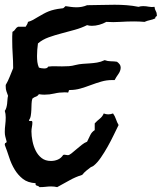

<svg xmlns="http://www.w3.org/2000/svg" viewBox="-30 -685 681 809"><path d="M630.9 -621.1V-617.2Q624 -615.2 624 -607.4Q613.3 -602.5 601.6 -600.1Q589.8 -597.7 579.1 -592.8Q568.4 -593.8 557.1 -594.2Q545.9 -594.7 535.2 -594.7Q505.9 -594.7 476.6 -592.8Q447.3 -590.8 418 -592.8Q404.3 -585 388.2 -580.6Q372.1 -576.2 357.4 -576.2Q345.7 -576.2 336.9 -579.1Q313.5 -567.4 285.6 -559.6Q257.8 -551.8 229.5 -544.4Q201.2 -537.1 175.3 -527.8Q149.4 -518.6 129.9 -502Q127.9 -488.3 127 -475.1Q126 -461.9 126 -449.2Q126 -435.5 127.4 -423.8Q128.9 -412.1 133.8 -400.4Q138.7 -398.4 145 -397.5Q151.4 -396.5 156.2 -396.5Q161.1 -396.5 166 -397.9Q170.9 -399.4 172.9 -404.3Q187.5 -406.2 202.1 -405.8Q216.8 -405.3 231.4 -405.3Q246.1 -405.3 260.3 -406.2Q274.4 -407.2 288.1 -411.1Q303.7 -415 318.8 -416Q334 -417 348.6 -418Q363.3 -418.9 378.9 -421.4Q394.5 -423.8 411.1 -431.6Q423.8 -426.8 437 -426.8Q450.2 -426.8 462.9 -424.8Q469.7 -419.9 474.1 -414.1Q478.5 -408.2 478.5 -400.4Q478.5 -386.7 468.8 -373Q459 -359.4 453.1 -347.7H442.4Q418.9 -347.7 397 -341.3Q375 -335 353 -326.7Q331.1 -318.4 309.1 -312Q287.1 -305.7 263.7 -305.7Q259.8 -305.7 259.3 -301.3Q258.8 -296.9 256.8 -294.9Q252 -295.9 242.2 -295.9Q219.7 -295.9 199.2 -291Q178.7 -286.1 157.2 -286.1Q151.4 -286.1 145.5 -286.6Q139.6 -287.1 133.8 -288.1Q128.9 -280.3 121.1 -277.8Q113.3 -275.4 106.4 -269.5Q103.5 -260.7 103 -248Q102.5 -235.4 102.1 -222.2Q101.6 -209 99.6 -197.3Q97.7 -185.5 91.8 -178.7Q92.8 -173.8 99.6 -175.3Q106.4 -176.8 106.4 -168.9Q106.4 -160.2 104.5 -150.4Q102.5 -140.6 102.5 -130.9Q102.5 -112.3 106.9 -90.3Q111.3 -68.4 120.6 -49.8Q129.9 -31.2 145.5 -19Q161.1 -6.8 184.6 -6.8Q200.2 -6.8 213.9 -12.7Q227.5 -18.6 236.3 -32.2L241.2 -33.2Q245.1 -33.2 248.5 -32.2Q252 -31.2 255.9 -31.2Q261.7 -31.2 271 -38.6Q280.3 -45.9 291.5 -55.7Q302.7 -65.4 314.5 -74.7Q326.2 -84 336.9 -87.9Q343.8 -101.6 350.1 -115.2Q356.4 -128.9 369.1 -136.7V-165Q378.9 -175.8 390.1 -184.6Q401.4 -193.4 407.2 -207Q412.1 -205.1 416.5 -204.1Q420.9 -203.1 425.8 -203.1Q430.7 -203.1 436 -204.1Q441.4 -205.1 446.3 -207Q454.1 -196.3 458.5 -183.1Q462.9 -169.9 469.7 -158.2Q460.9 -140.6 449.2 -116.2Q437.5 -91.8 423.8 -67.4Q410.2 -43 395 -21Q379.9 1 365.2 12.7Q362.3 15.6 352.5 19.5Q341.8 27.3 333 34.7Q324.2 42 316.4 51.8Q288.1 60.5 262.2 75.2Q236.3 89.8 210.9 103.5Q199.2 100.6 185.5 100.6Q173.8 100.6 162.1 102.1Q150.4 103.5 136.7 103.5Q132.8 98.6 125.5 97.2Q118.2 95.7 120.1 86.9Q86.9 85 66.4 68.8Q45.9 52.7 31.7 29.3Q17.6 5.9 8.8 -21.5Q0 -48.8 -9.8 -74.2V-77.1Q-9.8 -82 -5.9 -83Q-2 -84 -2 -88.9Q-2 -90.8 -2.9 -91.8Q-5.9 -102.5 -7.8 -110.4Q-9.8 -118.2 -9.8 -128.9Q-9.8 -144.5 -7.8 -159.7Q-5.9 -174.8 -5.9 -190.4Q-5.9 -206.1 -9.8 -217.8Q-5.9 -222.7 -3.4 -231Q-1 -239.3 0 -248Q1 -256.8 1.5 -265.6Q2 -274.4 3.9 -281.2Q0 -292 -2.9 -300.3Q-5.9 -308.6 -5.9 -320.3V-327.1Q3.9 -343.8 10.7 -361.3Q17.6 -378.9 25.4 -397.5V-400.4Q25.4 -428.7 23.4 -457Q21.5 -485.4 21.5 -513.7V-532.2Q21.5 -542 22.5 -550.8Q30.3 -554.7 34.2 -561.5Q38.1 -568.4 45.9 -572.3H78.1L84 -582Q86.9 -586.9 87.9 -592.8Q98.6 -595.7 108.9 -601.1Q119.1 -606.4 127.9 -612.3Q141.6 -620.1 152.8 -626.5Q164.1 -632.8 175.3 -637.2Q186.5 -641.6 199.2 -644.5Q211.9 -647.5 228.5 -649.4Q236.3 -649.4 238.8 -652.3Q241.2 -655.3 246.1 -659.2Q257.8 -657.2 269.5 -655.8Q281.2 -654.3 293 -654.3Q316.4 -654.3 336.9 -663.1Q366.2 -663.1 395 -664.1Q423.8 -665 453.1 -665Q478.5 -665 503.9 -663.1Q529.3 -661.1 553.7 -656.2Q562.5 -659.2 573.2 -659.2Q585 -659.2 597.2 -656.7Q609.4 -654.3 621.1 -656.2Q622.1 -645.5 626.5 -638.2Q630.9 -630.9 630.9 -621.1Z"/></svg>

Font: RockSalt
Style: Regular
Weight: 400
Designer: Squid
Foundry: Font Diner, Inc DBA Sideshow
Version: Version 1.000